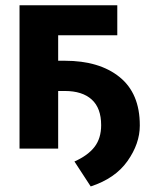

<svg xmlns="http://www.w3.org/2000/svg" viewBox="-20 -548 570 708"><path d="M314.5 139.5 254.5 47.5Q304 25.5 328.5 -6.2Q353 -38 353 -86.5Q353 -149.5 318.2 -181Q283.5 -212.5 219 -212.5H194.5V0H52V-528.5H412.5V-418H194.5V-324H219Q346.5 -324 421 -263.8Q495.5 -203.5 495.5 -86.5V-84.5Q495.5 -18.5 450.2 45.8Q405 110 314.5 139.5Z"/></svg>

Font: Roberto Sans
Style: Bold
Weight: 700
Designer: Google (font) & Cristiano Sobral (main changes)
Version: Version 1.000;October 12, 2021;FontCreator 14.0.0.2814 64-bi